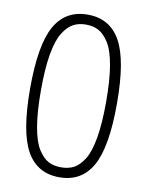

<svg xmlns="http://www.w3.org/2000/svg" viewBox="-84 -801 669 872"><g transform="rotate(10 250.0 -365.0)"><path d="M308.1 -681.2Q283.2 -694.3 250 -694.3Q216.8 -694.3 191.9 -681.2Q167 -668 145 -633.8Q123 -599.6 111.3 -532.2Q99.6 -464.8 99.6 -364.7Q99.6 -264.6 111.3 -197.3Q123 -129.9 145 -95.7Q167 -61.5 191.9 -48.8Q216.8 -36.1 250 -36.1Q283.2 -36.1 308.1 -48.8Q333 -61.5 355 -95.7Q377 -129.9 388.7 -197.3Q400.4 -264.6 400.4 -364.7Q400.4 -464.8 388.7 -532.2Q377 -599.6 355 -633.8Q333 -668 308.1 -681.2ZM401.4 -77.6Q352.5 9.8 250 9.8Q147.5 9.8 98.6 -77.6Q49.8 -165 49.8 -365.2Q49.8 -565.4 98.6 -652.8Q147.5 -740.2 250 -740.2Q352.5 -740.2 401.4 -652.8Q450.2 -565.4 450.2 -365.2Q450.2 -165 401.4 -77.6Z"/></g></svg>

Font: Rounded-X Mgen+ 1m light
Style: Regular
Weight: 200
Designer: [Source Han Sans]
Ryoko NISHIZUKA  (kana & ideographs); Paul D. Hunt (Latin, Greek & Cyrillic); Wenlong ZHANG  (bopomofo
Version: Version 1.059.20150602